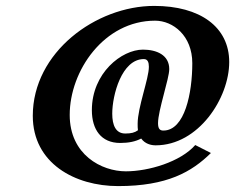

<svg xmlns="http://www.w3.org/2000/svg" viewBox="-20 -620 796 650"><path d="M553 -386C553 -434 510 -452 464 -452C392 -452 291 -373 291 -247C291 -182 322 -136 387 -136C416 -136 439 -141 458 -151C471 -133 491 -128 507 -128C652 -128 756 -288 756 -410C756 -529 657 -600 502 -600C305 -600 91 -443 91 -228C91 -67 234 10 380 10C546 10 629 -38 694 -102L641 -129C591 -72 483 -40 406 -40C324 -40 216 -96 216 -231C216 -380 332 -550 505 -550C566 -550 631 -499 631 -406C631 -306 606 -178 533 -178C522 -178 515 -183 515 -203C515 -246 553 -354 553 -386ZM467 -420C480 -420 484 -409 484 -394C484 -353 446 -257 446 -201C446 -193 446 -186 447 -179C436 -171 424 -168 404 -168C372 -168 360 -196 360 -235C360 -298 392 -420 467 -420Z"/></svg>

Font: Pfennig
Style: BoldItalic
Weight: 700
Italic angle: -13°
Version: Version 20100423